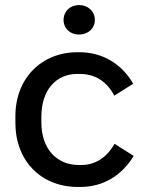

<svg xmlns="http://www.w3.org/2000/svg" viewBox="-20 -734 577 761"><path d="M293 -597C329 -597 356 -621 356 -655C356 -689 329 -714 293 -714C258 -714 232 -689 232 -655C232 -621 258 -597 293 -597ZM289 7H298C387 7 461 -36 510 -116L434 -164C403 -109 357 -80 302 -80H293C203 -80 144 -146 144 -248V-272C144 -375 200 -441 287 -441H296C356 -441 403 -412 433 -355L508 -402C462 -482 385 -527 295 -527H287C144 -527 41 -423 41 -274V-247C41 -97 142 7 289 7Z"/></svg>

Font: Fixel Text Medium
Style: Regular
Weight: 500
Width: 4
Designer: AlfaBravo + MacPaw
Foundry: Kyrylo Tkachov, Marchela Mozhyna, Serhii Makarenko, Maria Weinstein, Zakhar Kryvoshyya
Version: Version 1.211